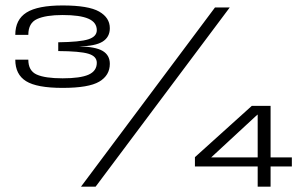

<svg xmlns="http://www.w3.org/2000/svg" viewBox="-20 -702 1152 722"><path d="M215.5 -371.5Q118.5 -371.5 78 -396.8Q37.5 -422 37.5 -477.5H86.5Q86.5 -436 117.8 -421.8Q149 -407.5 215.5 -407.5Q282 -407.5 313 -421.2Q344 -435 344 -466Q344 -490.5 312.2 -500Q280.5 -509.5 199 -510V-543Q280.5 -544 312.2 -554.2Q344 -564.5 344 -588.5Q344 -618 312.2 -631.8Q280.5 -645.5 215.5 -645.5Q152.5 -645.5 119.5 -630.5Q86.5 -615.5 86.5 -571H37.5Q37.5 -628.5 79.8 -655Q122 -681.5 215.5 -681.5Q312.5 -681.5 352.8 -658.5Q393 -635.5 393 -596Q393 -562.5 365.8 -545.5Q338.5 -528.5 277 -527.5Q339 -526.5 366 -510.5Q393 -494.5 393 -462Q393 -418.5 353.2 -395Q313.5 -371.5 215.5 -371.5ZM284.5 0 788.5 -674H844L339.5 0ZM949 0V-76H713V-111L927 -304H997.5V-110H1077.5V-76H997.5V0ZM774 -110H949V-270.5H947.5Z"/></svg>

Font: Anybody ExtraExpanded
Style: Regular
Weight: 400
Width: 8
Designer: Tyler Finck
Foundry: Etcetera Type Company
Version: Version 1.010; ttfautohint (v1.8.3) -l 8 -r 50 -G 200 -x 14 